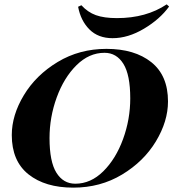

<svg xmlns="http://www.w3.org/2000/svg" viewBox="-20 -846 819 880"><path d="M34 -227Q34 -318 89.5 -410Q145 -502 244.5 -562Q344 -622 468 -622Q597 -622 673.5 -561Q750 -500 750 -381Q750 -290 694.5 -198Q639 -106 539.5 -46Q440 14 316 14Q187 14 110.5 -47Q34 -108 34 -227ZM207 -213Q207 -105 238.5 -54.5Q270 -4 325 -4Q396 -4 453.5 -61Q511 -118 544 -208.5Q577 -299 577 -395Q577 -503 545.5 -553.5Q514 -604 459 -604Q388 -604 330.5 -547Q273 -490 240 -399.5Q207 -309 207 -213ZM744 -826 755 -816Q713 -758 640 -714.5Q567 -671 496 -671Q430 -671 390 -711Q350 -751 338 -815L353 -822Q382 -790 419.5 -776.5Q457 -763 516 -763Q650 -763 744 -826Z"/></svg>

Font: Playfair Display SC
Style: Bold Italic
Weight: 700
Italic angle: -14°
Designer: Claus Eggers Sørensen
Foundry: Claus Eggers Sørensen
Version: Version 1.200; ttfautohint (v1.6)